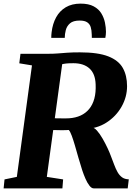

<svg xmlns="http://www.w3.org/2000/svg" viewBox="-23 -1040 755 1060"><path d="M-3 0 2 -49.5 70 -63.5 153.5 -679 83.5 -690.5 90 -743H240.5Q273 -743 297 -745Q321 -747 348.5 -749Q376 -751 418 -751Q518 -751 574.8 -728.8Q631.5 -706.5 655 -664.8Q678.5 -623 678.5 -564.5Q678.5 -504.5 648 -450.8Q617.5 -397 564.2 -363Q511 -329 442.5 -328L482 -336.5Q496.5 -337 512.2 -319.2Q528 -301.5 543.2 -275Q558.5 -248.5 570.8 -222.2Q583 -196 589 -179Q599 -153.5 607.5 -130.5Q616 -107.5 626.2 -89.5Q636.5 -71.5 651 -61Q665.5 -50.5 688 -50L682 0H494.5Q482.5 0 470.8 -15Q459 -30 449 -53Q439 -76 431 -100Q420 -133.5 410 -169Q400 -204.5 390.8 -236.2Q381.5 -268 373 -291Q364.5 -314 356.5 -322.5Q353 -322 341.8 -321.5Q330.5 -321 315.5 -321.2Q300.5 -321.5 286 -321.8Q271.5 -322 261 -322L268 -387.5Q276 -387 289.5 -386.8Q303 -386.5 317.2 -386.5Q331.5 -386.5 343.2 -386.5Q355 -386.5 359 -387Q394.5 -389.5 422.2 -402.2Q450 -415 469.2 -438.2Q488.5 -461.5 497.8 -495.5Q507 -529.5 505 -574.5Q503 -633 471 -662Q439 -691 382.5 -691Q373 -691 357.8 -690.5Q342.5 -690 326.2 -687Q310 -684 296.5 -677L324.5 -716.5L235.5 -63.5L325.5 -49.5L321.5 0ZM422 -1020Q466.5 -1020 494.2 -1005Q522 -990 536.5 -966Q551 -942 556.5 -915Q562 -888 562 -864.5Q562 -856 561 -847.2Q560 -838.5 558.5 -831H484Q484 -836 483.8 -840.8Q483.5 -845.5 483.5 -850Q483 -873.5 477.8 -890.5Q472.5 -907.5 458.2 -917Q444 -926.5 417 -926.5Q381 -926.5 363.5 -911.2Q346 -896 340.2 -873.8Q334.5 -851.5 334.5 -831H260Q260 -839.5 260.5 -847Q261 -854.5 262 -862.5Q267.5 -909 287 -944.5Q306.5 -980 340.2 -1000Q374 -1020 422 -1020Z"/></svg>

Font: Merriweather 24pt Black
Style: Italic
Weight: 900
Italic angle: -7.8°
Designer: Eben Sorkin
Foundry: Eben Sorkin
Version: Version 2.101